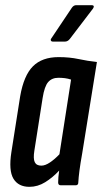

<svg xmlns="http://www.w3.org/2000/svg" viewBox="-20 -717 395 743"><path d="M94 6Q51 6 32 -25.5Q13 -57 24 -128L58 -344Q72 -425 107.5 -460.5Q143 -496 207 -496Q249 -496 284 -488.5Q319 -481 355 -477L298 -123Q291 -84 287.5 -57Q284 -30 283 -11Q283 0 273 0H215Q205 0 205 -11Q205 -20 206 -32Q207 -44 209 -57Q184 -30 155 -12Q126 6 94 6ZM140 -76Q155 -76 173.5 -88.5Q192 -101 210 -120L255 -409Q243 -413 231 -414.5Q219 -416 206 -416Q181 -416 166.5 -399.5Q152 -383 145 -338L113 -134Q108 -103 114.5 -89.5Q121 -76 140 -76ZM184 -556Q179 -556 177 -560Q175 -564 179 -569L258 -687Q265 -697 275 -697H335Q341 -697 342.5 -693.5Q344 -690 340 -684L250 -566Q242 -556 231 -556Z"/></svg>

Font: Sofia Sans Extra Condensed SemiBold
Style: Italic
Weight: 600
Italic angle: -9°
Designer: Botio Nikoltchev, Ani Petrova
Foundry: lettersoup
Version: Version 4.101